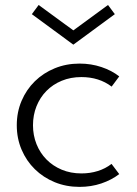

<svg xmlns="http://www.w3.org/2000/svg" viewBox="-20 -735 548 770"><path d="M299.1 14.5Q245.5 14.5 199.5 -4.3Q153.6 -23.2 119.8 -56.4Q85.9 -89.5 66.6 -134.8Q47.3 -180 47.3 -232.7Q47.3 -285.5 66.6 -330.7Q85.9 -375.9 119.8 -409.1Q153.6 -442.3 199.5 -461.1Q245.5 -480 299.1 -480Q345.5 -480 386.8 -466.1Q428.2 -452.3 458.2 -428.6L427.7 -387.7Q377.3 -425.9 306.4 -425.9Q263.2 -425.9 227.5 -411.1Q191.8 -396.4 166.1 -370.2Q140.5 -344.1 126.4 -308.9Q112.3 -273.6 112.3 -232.7Q112.3 -192.3 126.4 -157Q140.5 -121.8 166.1 -95.7Q191.8 -69.5 227.5 -54.5Q263.2 -39.5 306.8 -39.5Q341.4 -39.5 372 -49.1Q402.7 -58.6 427.3 -77.7L458.2 -36.8Q427.3 -13.2 386.4 0.7Q345.5 14.5 299.1 14.5ZM274.1 -555.9 107.7 -678.2 135 -715 274.1 -613.2 413.2 -715 440.5 -678.2Z"/></svg>

Font: Spartan
Style: Regular
Weight: 400
Designer: Matt Bailey, Mirko Velimirovic
Foundry: Matt Bailey
Version: Version 1.005